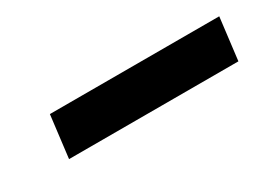

<svg xmlns="http://www.w3.org/2000/svg" viewBox="-21 -810 439 324"><g transform="rotate(-30 198.0 -648.0)"><path d="M66 -689H396L386 -607H56Z"/></g></svg>

Font: Faustina VF Beta
Style: Italic
Weight: 400
Italic angle: -8°
Designer: Alfonso Garcia
Foundry: Omnibus-Type
Version: Version 1.006